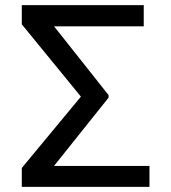

<svg xmlns="http://www.w3.org/2000/svg" viewBox="-20 -732 671 752"><path d="M565.4 -82V0H105.5V-82ZM543 -711.9V-628.9H87.9V-711.9ZM405.3 -359.4V-349.6L126 0H65.4V-74.2L296.9 -353.5L65.4 -636.7V-711.9H126Z"/></svg>

Font: Inter
Style: Regular
Weight: 400
Designer: Rasmus Andersson
Foundry: rsms
Version: Version 4.000;git-8c9346024